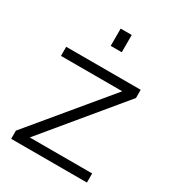

<svg xmlns="http://www.w3.org/2000/svg" viewBox="-177 -831 846 933"><g transform="rotate(30 246.0 -365.0)"><path d="M31 0H456V-51H106L457 -475V-521H39V-470H383L31 -46ZM286 -633V-730H224V-633Z"/></g></svg>

Font: Raleway Reg
Style: Regular
Weight: 400
Designer: Matt McInerney, Pablo Impallari, Rodrigo Fuenzalida
Foundry: Matt McInerney, Pablo Impallari, Rodrigo Fuenzalida
Version: Version 3.00 July 28, 2015